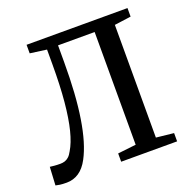

<svg xmlns="http://www.w3.org/2000/svg" viewBox="-132 -871 991 1003"><g transform="rotate(-20 364.0 -369.0)"><path d="M71.5 5.5Q47 5.5 34 3.5Q21 1.5 10.5 -1L16 -102.5Q28 -101 40.5 -99.8Q53 -98.5 74 -98.5Q87 -98.5 98.8 -102.2Q110.5 -106 121 -115.5Q131.5 -125 141 -143Q164 -180.5 179.8 -242.8Q195.5 -305 203.8 -394.2Q212 -483.5 212 -602.5V-683L120 -695.5V-743H681V-695.5L589 -683V-56.5L686.5 -46V0H375.5V-46L477 -57.5V-684H273.5V-590.5Q273.5 -500.5 268.5 -423Q263.5 -345.5 253.2 -281.2Q243 -217 227.8 -166Q212.5 -115 192.5 -77.5Q170 -35 139.5 -14.8Q109 5.5 71.5 5.5Z"/></g></svg>

Font: Merriweather 36pt Medium
Style: Regular
Weight: 500
Version: Version 2.100